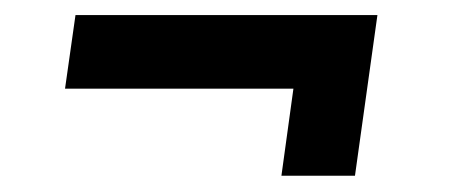

<svg xmlns="http://www.w3.org/2000/svg" viewBox="-20 -340 600 248"><path d="M343.5 -113H438.5L467.5 -320.5H77.5L64 -225.5H359Z"/></svg>

Font: Mohave Medium
Style: Italic
Weight: 500
Italic angle: -8°
Designer: Gumpita Rahayu
Foundry: Tokotype
Version: Version 2.002; ttfautohint (v1.8.3)